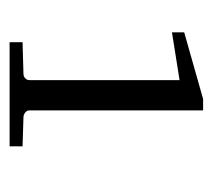

<svg xmlns="http://www.w3.org/2000/svg" viewBox="-42 -790 449 406"><g transform="rotate(90 183.0 -587.5)"><path d="M69.8 -382.8V-410.2L136.2 -412.1Q142.1 -412.1 146 -415.8Q149.9 -419.4 149.9 -424.8V-742.2L48.8 -726.1V-752L189.9 -792H213.9V-424.8Q213.9 -419.4 218.5 -415.8Q223.1 -412.1 229 -412.1L290 -410.2V-382.8Z"/></g></svg>

Font: BabelStone Ogham Bound
Style: Italic
Weight: 400
Italic angle: -30°
Designer: Andrew West
Foundry: BabelStone
Version: Version 2.02 March 14, 2022